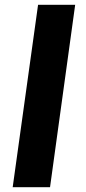

<svg xmlns="http://www.w3.org/2000/svg" viewBox="-20 -782 361 802"><path d="M189 0 294 -762H139L33 0Z"/></svg>

Font: Cheyenne Sans
Style: Bold Italic
Weight: 700
Italic angle: -8.13011°
Designer: The Public Sans project authors (U.S. Web Design System), Libre Franklin designed by Pablo Impallari and Rodrigo Fuenzal
Foundry: The Cheyenne Sans Project Authors
Version: Version 2.007